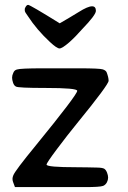

<svg xmlns="http://www.w3.org/2000/svg" viewBox="-20 -764 524 783"><path d="M169.9 -92.8Q169.9 -82 292 -82Q317.4 -82 336.4 -81.5Q355.5 -81.1 377 -80.6Q398.4 -80.1 405.3 -75.7Q412.1 -71.3 416.5 -60.1Q420.9 -48.8 420.9 -39.6Q420.9 -30.3 416 -20.5Q410.2 -9.8 400.4 -5.9Q387.7 -1 327.1 -1Q184.6 -1 41 -1Q38.1 -8.8 33.2 -22Q28.3 -35.2 34.2 -48.8Q41 -67.4 126 -170.9Q294.9 -377.9 294.9 -393.6Q294.9 -405.3 166 -405.3Q52.7 -405.3 44.9 -411.1Q37.1 -415 33.2 -426.8Q29.3 -438.5 29.3 -447.3Q29.3 -457 34.2 -466.8Q38.1 -477.5 48.8 -480.5Q62.5 -485.4 155.3 -485.4Q228.5 -485.4 301.8 -485.4Q386.7 -485.4 399.4 -481Q412.1 -476.6 415 -468.8Q422.9 -448.2 422.9 -434.6Q422.9 -418.9 293.9 -260.7Q254.9 -212.9 212.4 -156.2Q169.9 -99.6 169.9 -92.8ZM81.1 -728.5Q86.9 -744.1 94.7 -744.1Q102.5 -744.1 223.6 -668.9Q267.6 -694.3 300.8 -714.8Q337.9 -738.3 355.5 -738.3Q371.1 -738.3 371.1 -719.7Q371.1 -703.1 315.4 -645.5Q289.1 -615.2 261.7 -590.8Q233.4 -566.4 222.7 -566.4Q211.9 -566.4 183.6 -592.8Q129.9 -642.6 93.8 -698.2Q81.1 -714.8 81.1 -720.7Z"/></svg>

Font: Semi-Sweet
Style: Book
Weight: 400
Designer: Walter E Stewart
Version: 0.5